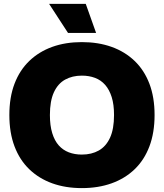

<svg xmlns="http://www.w3.org/2000/svg" viewBox="-20 -955 841 985"><path d="M400 10Q316 10 248 -14.5Q180 -39 130.5 -86.5Q81 -134 54.5 -204Q28 -274 28 -365Q28 -456 54.5 -525.5Q81 -595 130.5 -642.5Q180 -690 248 -714.5Q316 -739 400 -739Q484 -739 552.5 -714.5Q621 -690 670.5 -642.5Q720 -595 746.5 -525.5Q773 -456 773 -365Q773 -274 746.5 -204Q720 -134 670.5 -86.5Q621 -39 552.5 -14.5Q484 10 400 10ZM400 -162Q450 -162 487 -183Q524 -204 544.5 -248.5Q565 -293 565 -365Q565 -419 553 -457Q541 -495 519.5 -519.5Q498 -544 467.5 -555.5Q437 -567 400 -567Q351 -567 314 -546.5Q277 -526 256.5 -481.5Q236 -437 236 -365Q236 -311 248 -272Q260 -233 281.5 -209Q303 -185 333 -173.5Q363 -162 400 -162ZM329 -786 232 -935H420L473 -786Z"/></svg>

Font: Mona Sans ExtraLight Black
Style: Regular
Weight: 900
Version: Version 2.000